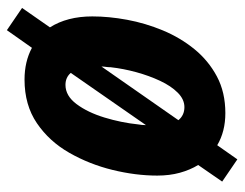

<svg xmlns="http://www.w3.org/2000/svg" viewBox="-94 -538 693 544"><g transform="rotate(90 252.0 -266.5)"><path d="M66 60 3 17 58 -62Q27 -111 27 -182Q27 -229 36.5 -280.5Q46 -332 66.5 -381.5Q87 -431 119.5 -471Q152 -511 197 -535Q242 -559 301 -559Q353 -559 392 -536L432 -593L495 -550L448 -482Q462 -459 470 -430Q478 -401 478 -366Q478 -305 462 -239.5Q446 -174 413.5 -117Q381 -60 329.5 -25Q278 10 206 10Q155 10 116 -11ZM321 -426Q307 -443 284 -443Q262 -443 243 -424Q224 -405 209.5 -374Q195 -343 185 -306.5Q175 -270 171 -234Q171 -227 170 -220.5Q169 -214 169 -208ZM221 -106Q252 -106 275.5 -137.5Q299 -169 313.5 -216.5Q328 -264 333 -312Q334 -317 334.5 -323Q335 -329 335 -334L187 -121Q200 -106 221 -106Z"/></g></svg>

Font: Noto Sans Condensed ExtraBold
Style: Italic
Weight: 800
Width: 3
Italic angle: -12°
Designer: Monotype Design Team
Foundry: Monotype Imaging Inc.
Version: Version 2.013; ttfautohint (v1.8.4.7-5d5b)